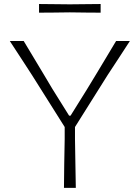

<svg xmlns="http://www.w3.org/2000/svg" viewBox="-20 -912 676 932"><path d="M290.5 0Q291 -60 291.8 -115.8Q292.5 -171.5 294 -237V-295.5L135 -548Q110.5 -586 85 -625Q59.5 -664 27.5 -713H95Q125.5 -662 148 -624.8Q170.5 -587.5 190.5 -554Q210.5 -520.5 234 -481L315.5 -350.5H322.5L401 -476.5Q426 -517.5 447 -552.2Q468 -587 490.5 -624.5Q513 -662 543.5 -713H610.5Q583 -671 556 -629.2Q529 -587.5 503 -548.5L344 -295.5V-237Q345 -171.5 346 -116Q347 -60.5 348 0ZM169.5 -850.5V-892.5Q203.5 -892 241 -891.8Q278.5 -891.5 319 -891Q359.5 -891.5 397 -891.8Q434.5 -892 468.5 -892.5V-850.5Q434.5 -850.5 397 -851Q359.5 -851.5 319 -852Q278.5 -851.5 241 -851Q203.5 -850.5 169.5 -850.5Z"/></svg>

Font: Commissioner Loud ExtraLight
Style: Regular
Weight: 200
Designer: Kostas Bartsokas
Foundry: Kostas Bartsokas
Version: Version 1.000; ttfautohint (v1.8.3)